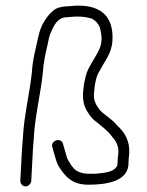

<svg xmlns="http://www.w3.org/2000/svg" viewBox="-20 -690 522 684"><path d="M91.4 -46 97.1 -154C97.7 -166.7 98.8 -181 100.3 -197C104.5 -277.6 124.7 -354.3 132.6 -431C134.4 -465.6 142.3 -500 149.3 -530C152.8 -545.5 155.3 -565 162.2 -576C170.6 -597.9 184.8 -624.8 210.9 -628C223 -629 223 -629 235 -630C242.4 -630.7 249.6 -631 256.6 -631C275.9 -631 292.5 -628.1 306.7 -624C320.1 -617.1 329.7 -606.2 336 -592C337.6 -584 337.6 -584 339.2 -576C341.1 -566.5 342.3 -559 341.7 -548C340.3 -520.7 329.3 -505.6 319.6 -488C306.3 -463.9 289 -441.1 283.5 -410C281.3 -398.7 278.6 -392.3 277.8 -377C276.7 -369.7 276 -362.3 275.6 -355C274.5 -334 279.5 -313.5 286.7 -300C296 -284.1 305.3 -268.9 320.5 -258C342.2 -239.9 366 -223.3 381.5 -200C393.3 -187.5 402.9 -170.6 401.7 -146C400.5 -137.3 399.8 -130.7 399.6 -126L398.3 -102C388 -75.2 349.9 -74.1 318.7 -71H296.7C275.1 -71 254.5 -77.6 243.7 -89L232.4 -103C229.4 -109 226.3 -114 223.2 -118C216.3 -130.5 215.4 -142 209.4 -160L204.3 -178C196.3 -203 158 -187.9 166.6 -165L171.7 -147C177.7 -126.9 181.2 -110.3 190 -96C212.9 -61.4 235.7 -32 294.7 -32C356.3 -32 429.5 -42.5 437.2 -99L438.6 -126C438.8 -130 439.5 -136 440.5 -144C442.9 -189 423 -219.2 399.6 -241C393 -248 393 -248 385.4 -256C379.7 -261.3 373.3 -266.7 366.3 -272C355.1 -281.6 340.7 -290 332.8 -302C322.5 -316.2 313.3 -330.6 314.6 -355C315 -361.7 315.7 -368.7 316.7 -376C317 -381.3 317.5 -385.7 318.4 -389C319.8 -396 319.8 -396 321.1 -403C324.1 -416.5 328.9 -429.1 336 -439C352.1 -472.5 378.1 -498.3 380.6 -546C385 -628.7 342.5 -670 259.1 -670C243.7 -670 221.6 -667 209 -667C184.6 -663.6 174.4 -658.1 158.6 -642C138.9 -620.1 125.4 -596.7 117.6 -564C109 -522.6 96.2 -480.4 93.7 -433C85.5 -354.9 65.7 -280.6 61.4 -198C59.8 -181.3 58.7 -166.7 58.1 -154L52.4 -46C51.9 -35.7 60.7 -26 70.9 -26C81 -26 90.9 -35.7 91.4 -46Z"/></svg>

Font: Just Breathe
Style: Obl1
Weight: 400
Foundry: Cannot Into Space Fonts
Version: Version 0.72